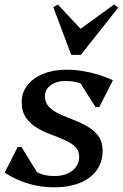

<svg xmlns="http://www.w3.org/2000/svg" viewBox="-32 -798 531 831"><path d="M201.9 12.7Q164.2 12.7 126.4 5.4Q88.6 -2 53.7 -16.4Q18.7 -30.7 -11.6 -50.9L44.6 -161.8H60.9L136.6 -38.9L79.5 -46.3V-103.6Q103.1 -66.4 131.3 -51.2Q159.5 -36.1 203.8 -36.1Q251.4 -36.1 281.1 -59.3Q310.7 -82.6 310.7 -119.9Q310.7 -146.8 292.7 -163.5Q274.7 -180.2 246.6 -192.5Q218.4 -204.7 186.4 -216.7Q154.4 -228.7 126.2 -245.9Q98 -263 80 -289.2Q62 -315.3 62 -356.4Q62 -398 86.8 -429.3Q111.5 -460.7 155.2 -478.5Q198.9 -496.3 254.7 -496.3Q289 -496.3 323.3 -491Q357.6 -485.6 391.2 -475.6Q424.8 -465.5 456.7 -450.3L397.6 -334.7H381.3L303.3 -458L369.5 -450.6V-401.5Q345.1 -426.1 317.4 -436.8Q289.6 -447.5 252 -447.5Q212.7 -447.5 187.6 -429.3Q162.5 -411 162.5 -381.7Q162.5 -353.4 180.5 -335Q198.5 -316.5 227.1 -303.9Q255.7 -291.2 287.3 -278.8Q318.9 -266.4 347.5 -250Q376.1 -233.7 394.1 -208.8Q412.1 -183.9 412.1 -145.3Q412.1 -72.4 355.6 -29.8Q299.1 12.7 201.9 12.7ZM276.2 -560.4 198.7 -767.2 218.3 -778.5 329.8 -659.5H297.4L461.9 -778.5L479.5 -764.8L317.9 -560.4Z"/></svg>

Font: Platypi Light
Style: Italic
Weight: 300
Italic angle: -13°
Designer: David Sargent
Foundry: Bolt Cutter Type
Version: Version 1.200